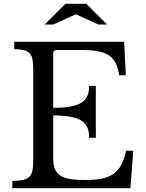

<svg xmlns="http://www.w3.org/2000/svg" viewBox="-20 -990 766 1010"><path d="M260 -423V-710C260 -720 266 -727 277 -727H404C540 -727 591 -700 607 -594H642L633 -770H55V-732C141 -728 155 -711 155 -618V-152C155 -58 139 -41 45 -38V0H666L681 -197H643C617 -79 567 -43 426 -43C300 -43 260 -70 260 -157V-383C410 -382 449 -345 449 -265H484V-538H449C449 -457 404 -423 260 -423ZM324 -970 215 -861H260L379 -915L498 -861H543L434 -970Z"/></svg>

Font: Libre Baskerville
Style: Regular
Weight: 400
Designer: Pablo Impallari, Rodrigo Fuenzalida
Foundry: Pablo Impallari, Rodrigo Fuenzalida
Version: Version 1.051;Glyphs 3.2.3 (3260)